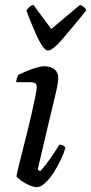

<svg xmlns="http://www.w3.org/2000/svg" viewBox="-20 -774 377 794"><path d="M132 0Q119 0 100 -8.5Q81 -17 66 -28Q51 -39 48 -46Q49 -52 55 -78Q61 -104 71 -142Q81 -180 91.5 -222.5Q102 -265 111 -305Q120 -345 126 -374Q132 -403 132 -414Q132 -425 126 -429.5Q120 -434 103 -434H47Q47 -442 50 -451Q53 -460 55 -464Q69 -471 89 -479.5Q109 -488 129.5 -494Q150 -500 163 -500Q189 -500 205 -487.5Q221 -475 221 -449Q221 -440 217 -418.5Q213 -397 203 -356Q193 -315 176.5 -246Q160 -177 136 -73L146 -66Q156 -76 171 -95.5Q186 -115 201 -137.5Q216 -160 226 -176Q235 -176 241.5 -172Q248 -168 250 -163Q245 -142 232 -114.5Q219 -87 202 -60.5Q185 -34 166.5 -17Q148 0 132 0ZM179 -565Q162 -565 139 -611.5Q116 -658 89 -731Q94 -737 100.5 -744Q107 -751 118 -754L192 -654L311 -754Q333 -745 337 -731Q276 -656 236.5 -610.5Q197 -565 179 -565Z"/></svg>

Font: Texturina 72pt 72pt Medium
Style: Italic
Weight: 500
Italic angle: -11°
Designer: Guillermo Torres Carreño
Foundry: Omnibus-Type
Version: Version 1.002; ttfautohint (v1.8.3)